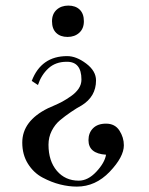

<svg xmlns="http://www.w3.org/2000/svg" viewBox="-20 -653 540 694"><path d="M117.2 -345.7 94.7 -360.4Q128.9 -450.2 222.7 -450.2Q255.9 -450.2 291.5 -423.3Q327.1 -396.5 327.1 -362.3Q327.1 -303.7 274.4 -271.5Q257.8 -262.7 236.3 -248Q214.8 -233.4 196.8 -218.3Q178.7 -203.1 167 -180.2Q155.3 -157.2 155.3 -129.9Q155.3 -71.3 185.5 -35.6Q215.8 0 264.6 0Q297.9 0 328.1 -32.2Q358.4 -64.5 363.3 -93.8Q299.8 -97.7 299.8 -146.5Q299.8 -172.9 316.4 -189.5Q333 -206.1 363.3 -206.1Q395.5 -206.1 411.6 -181.2Q427.7 -156.2 427.7 -127.9Q427.7 -85.9 376.5 -32.2Q325.2 21.5 257.8 21.5Q228.5 21.5 197.3 13.7Q166 5.9 133.8 -11.2Q101.6 -28.3 81.1 -61Q60.5 -93.8 60.5 -137.7Q60.5 -215.8 153.3 -261.7Q155.3 -262.7 173.3 -270.5Q191.4 -278.3 205.1 -285.6Q218.8 -293 236.3 -305.2Q253.9 -317.4 264.2 -332.5Q274.4 -347.7 274.4 -365.2Q274.4 -430.7 220.7 -429.7Q180.7 -429.7 154.8 -405.8Q128.9 -381.8 117.2 -345.7ZM283.2 -576.2Q283.2 -549.8 266.6 -534.7Q250 -519.5 224.1 -519.5Q198.2 -519.5 183.1 -534.2Q168 -548.8 168 -576.2Q168 -602.5 184.6 -617.7Q201.2 -632.8 227.1 -632.8Q252.9 -632.8 268.1 -618.2Q283.2 -603.5 283.2 -576.2Z"/></svg>

Font: Bentham
Style: Regular
Weight: 400
Version: Version 002.002